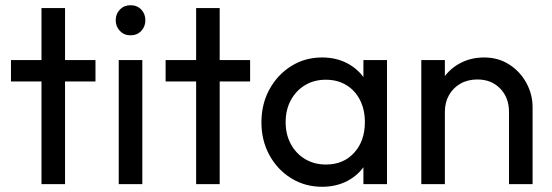

<svg xmlns="http://www.w3.org/2000/svg" viewBox="-20 -705 2115 735"><path d="M138.8 0V-674H229V0ZM22 -393.2V-475H345.5V-393.2Z M434.5 0V-475H524.8V0ZM479.5 -569.8Q455.2 -569.8 439.1 -586.5Q423 -603.2 423 -627.5Q423 -652 439.1 -668.5Q455.2 -685 479.5 -685Q504.8 -685 520.6 -668.5Q536.5 -652 536.5 -627.5Q536.5 -603.2 520.6 -586.5Q504.8 -569.8 479.5 -569.8Z M730.8 0V-674H821V0ZM614 -393.2V-475H937.5V-393.2Z M1213.2 10Q1147.5 10 1094.8 -22.6Q1042 -55.2 1011.4 -111.1Q980.8 -167 980.8 -236.5Q980.8 -306.8 1011.4 -362.8Q1042 -418.8 1094.6 -451.9Q1147.2 -485 1212.8 -485Q1267.2 -485 1309.8 -462.5Q1352.2 -440 1378.1 -400.2Q1404 -360.5 1406.8 -309V-166.2Q1403.8 -114.8 1378.2 -74.9Q1352.8 -35 1310.1 -12.5Q1267.5 10 1213.2 10ZM1227.8 -75.2Q1295 -75.2 1335.9 -120.4Q1376.8 -165.5 1376.8 -237.2Q1376.8 -285.5 1358.1 -322.1Q1339.5 -358.8 1305.9 -379.2Q1272.2 -399.8 1227.2 -399.8Q1182.2 -399.8 1147.8 -379Q1113.2 -358.2 1093.4 -321.6Q1073.5 -285 1073.5 -237.5Q1073.5 -190 1093.4 -153.4Q1113.2 -116.8 1148 -96Q1182.8 -75.2 1227.8 -75.2ZM1371.2 0V-127.5L1387.8 -243.8L1371.2 -358.5V-475H1461.5V0Z M1928.5 0V-276.5Q1928.5 -331.2 1894.9 -366Q1861.2 -400.8 1807.4 -400.8Q1770.8 -400.8 1742.8 -384.9Q1714.8 -369 1698.9 -341Q1683 -313 1683 -276.8L1645.5 -297.8Q1645.5 -352 1669.9 -394.1Q1694.2 -436.2 1736.9 -460.6Q1779.6 -485 1833.5 -485Q1887.5 -485 1929.4 -458.1Q1971.2 -431.2 1995 -387.6Q2018.8 -344 2018.8 -294.5V0ZM1592.8 0V-475H1683V0Z"/></svg>

Font: Outfit Thin
Style: Regular
Weight: 100
Designer: Rodrigo Fuenzalida
Foundry: fragTYPE
Version: Version 1.000